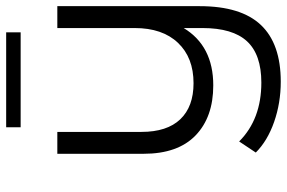

<svg xmlns="http://www.w3.org/2000/svg" viewBox="-174 -558 931 623"><g transform="rotate(-90 291.5 -246.5)"><path d="M498 -692V-645H190V-692ZM512 -526H583V-64Q583 70 522 134.5Q461 199 338 199Q269 199 207.5 177.5Q146 156 108 118L144 64Q216 136 335 136Q426 136 469 89.5Q512 43 512 -55V-116Q454 -20 326 -20Q223 -20 163.5 -77.5Q104 -135 104 -246V-526H175V-253Q175 -170 216 -127Q257 -84 333 -84Q416 -84 464 -134.5Q512 -185 512 -275Z"/></g></svg>

Font: mBank
Style: Regular
Weight: 400
Designer: Julieta Ulanovsky
Foundry: Julieta Ulanovsky
Version: Version 7.200;PS 007.200;hotconv 1.0.88;makeotf.lib2.5.64775